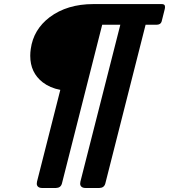

<svg xmlns="http://www.w3.org/2000/svg" viewBox="-20 -727 830 942"><path d="M481.4 -605.5 283.7 173.8Q277.8 194.8 254.4 195.3H187Q180.7 195.3 175.3 193.8Q156.2 187.5 161.6 164.1L275.9 -286.1Q225.6 -295.4 189.5 -323.2Q128.4 -370.6 128.4 -453.1Q128.4 -470.2 130.9 -486.8Q144 -582 223.6 -642.6Q309.6 -707 438 -707H772Q775.9 -707 779.8 -706.5Q793 -703.6 788.6 -683.6L773.9 -625Q773.4 -622.6 772.5 -620.1Q767.6 -605.5 746.6 -605.5H694.3L496.6 173.8Q490.7 194.8 467.3 195.3H399.9Q393.6 195.3 388.2 193.8Q369.1 187.5 374.5 164.1L570.3 -605.5Z"/></svg>

Font: Allan
Style: Bold
Weight: 500
Italic angle: -14.3°
Version: Version 1.002